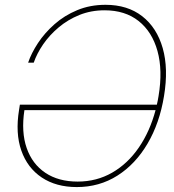

<svg xmlns="http://www.w3.org/2000/svg" viewBox="-20 -757 715 787"><path d="M294.9 9.8Q210 9.8 151.1 -29.5Q92.3 -68.8 67.4 -139.9Q42.5 -210.9 58.1 -306.6L61.5 -328.1H623Q627 -345.2 629.9 -363.3Q647.5 -468.8 625.5 -547.9Q603.5 -627 548.1 -670.9Q492.7 -714.8 408.7 -714.8Q353 -714.8 305.4 -695.6Q257.8 -676.3 220.2 -644.5Q182.6 -612.8 156.7 -575Q130.9 -537.1 118.2 -500H95.2Q108.4 -539.1 135.7 -580.6Q163.1 -622.1 203.4 -657.7Q243.7 -693.4 296.4 -715.3Q349.1 -737.3 412.6 -737.3Q502.9 -737.3 563 -690.4Q623 -643.6 647 -559.6Q670.9 -475.6 652.3 -363.3Q634.3 -252.4 584.7 -168.2Q535.2 -84 461.2 -37.1Q387.2 9.8 294.9 9.8ZM617.7 -305.7H80.1Q66.4 -215.8 89.4 -150.1Q112.3 -84.5 166 -48.6Q219.7 -12.7 298.3 -12.7Q376 -12.7 439.7 -49.3Q503.4 -85.9 548.8 -151.9Q594.2 -217.8 617.7 -305.7Z"/></svg>

Font: Inter Display Thin
Style: Italic
Weight: 100
Italic angle: -9.39999°
Designer: Rasmus Andersson
Foundry: rsms
Version: Version 4.000;git-a52131595